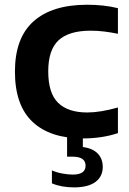

<svg xmlns="http://www.w3.org/2000/svg" viewBox="-20 -574 544 810"><path d="M331 10Q191.5 10 117.2 -60Q43 -130 43 -272Q43 -414 121.5 -484Q200 -554 347.5 -554Q419.5 -554 477.5 -539.5V-431.5Q448 -437.5 420.2 -441Q392.5 -444.5 362.5 -444.5Q270.5 -444.5 227 -404Q183.5 -363.5 183.5 -273Q183.5 -181 225.2 -140.2Q267 -99.5 348 -99.5Q402.5 -99.5 477.5 -120.5V-12.5Q445.5 -1.5 408 4.2Q370.5 10 331 10ZM292.5 216.5Q239 216.5 199 199.5V145Q220 154 243.8 158.2Q267.5 162.5 287 162.5Q341 162.5 341 125Q341 87 286.5 87H263V-10H329.5V46Q371.5 52 392.5 74Q413.5 96 413.5 130.5Q413.5 170.5 382.8 193.5Q352 216.5 292.5 216.5Z"/></svg>

Font: Encode Sans SmExp SmBold
Style: Regular
Weight: 600
Width: 6
Designer: Multiple Designers
Foundry: Impallari Type
Version: Version 3.002; ttfautohint (v1.8.3) -l 8 -r 50 -G 200 -x 14 